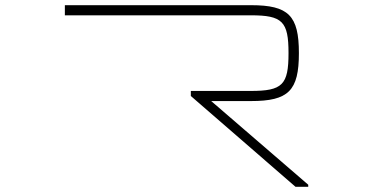

<svg xmlns="http://www.w3.org/2000/svg" viewBox="-20 -720 1493 740"><path d="M947.5 -700H230V-661H946.5C1068.5 -661 1092 -637.5 1092 -515.5V-515C1092 -393 1068.5 -369.5 946.5 -369.5H715.5V-350L1119 0H1168V-8L794 -330.5H947.5C1092 -330.5 1132 -370.5 1132 -515V-515.5C1132 -660 1092 -700 947.5 -700Z"/></svg>

Font: Melete UltraLight
Style: Regular
Weight: 200
Width: 6
Designer: Sora Sagano
Foundry: DOT COLON
Version: Version 0.200;FEAKit 1.0